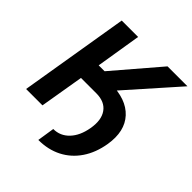

<svg xmlns="http://www.w3.org/2000/svg" viewBox="-240 -881 1204 1204"><g transform="rotate(45 362.0 -278.5)"><path d="M252.9 -292.3 270.3 -399.2H369.2Q510.4 -399.5 579.2 -325Q647.9 -250.5 626.6 -118.9Q611.6 -28.3 567.5 36.9Q523.4 102.1 455.5 136.9Q387.5 171.8 300.7 171.8L318.5 57Q379.7 57.2 422.8 12Q465.9 -33.1 479.7 -112.3Q494.5 -195.7 460.6 -243.8Q426.7 -292 351.6 -292.3ZM20.6 0 141.2 -727.5H286.5L237.6 -426.7H289.9L547.5 -727.5H724.1L338.2 -292.3H215L165.8 0Z"/></g></svg>

Font: Inter Variable
Style: Italic
Weight: 400
Italic angle: -9.39999°
Designer: Rasmus Andersson
Foundry: rsms
Version: Version 4.001;git-9221beed3